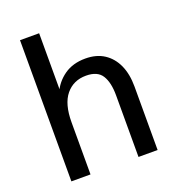

<svg xmlns="http://www.w3.org/2000/svg" viewBox="-133 -834 844 936"><g transform="rotate(-20 288.5 -366.0)"><path d="M77.1 0V-732.4H176.3V-403.3L168 -424.8Q189.5 -475.6 234.6 -507.6Q279.8 -539.6 345.2 -539.6Q402.3 -539.6 442.1 -513.7Q481.9 -487.8 503.2 -440.9Q524.4 -394 524.4 -329.1V0H425.3V-319.8Q425.3 -386.2 402.3 -423.1Q379.4 -460 319.8 -460Q254.4 -460 215.3 -412.6Q176.3 -365.2 176.3 -270.5V0Z"/></g></svg>

Font: Schibsted Grotesk Medium
Style: Regular
Weight: 500
Designer: Bakken & Baeck AS, Henrik Kongsvoll
Foundry: Schibsted ASA
Version: Version 1.100;gftools[0.9.25]